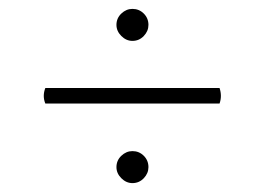

<svg xmlns="http://www.w3.org/2000/svg" viewBox="-20 -568 595 432"><path d="M82 -370H474Q480 -352 474 -335H82Q75 -352 82 -370ZM278 -476Q264 -476 253 -487Q242 -498 242 -512Q242 -527 253 -537.5Q264 -548 278 -548Q293 -548 303.5 -537.5Q314 -527 314 -512Q314 -498 303.5 -487Q293 -476 278 -476ZM278 -156Q264 -156 253 -167Q242 -178 242 -192Q242 -207 253 -217.5Q264 -228 278 -228Q293 -228 303.5 -217.5Q314 -207 314 -192Q314 -178 303.5 -167Q293 -156 278 -156Z"/></svg>

Font: Arima ExtraLight
Style: Regular
Weight: 250
Designer: Joana Correia and Natanael Gama
Foundry: NDISCOVER
Version: Version 1.101;gftools[0.9.23]